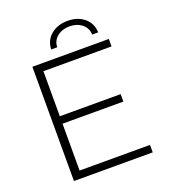

<svg xmlns="http://www.w3.org/2000/svg" viewBox="-146 -913 893 1017"><g transform="rotate(-20 300.5 -404.5)"><path d="M539 -42V0H95V-644H526V-602H142V-348H485V-306H142V-42ZM485 -696H451Q450 -733 422 -755.5Q394 -778 352.5 -778Q311 -778 283 -755.5Q255 -733 254 -696H220Q222 -748 259.5 -778.5Q297 -809 353 -809Q409 -809 446 -778.5Q483 -748 485 -696Z"/></g></svg>

Font: Montserrat Ace
Style: Light
Weight: 300
Designer: Julieta Ulanovsky
Foundry: Julieta Ulanovsky
Version: Version 1